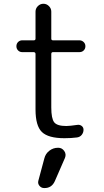

<svg xmlns="http://www.w3.org/2000/svg" viewBox="-20 -710 540 1000"><path d="M95.7 -438.5Q83 -438.5 74.2 -447.3Q65.4 -456.1 65.4 -469.2Q65.4 -482.4 74.2 -491.2Q83 -500 95.7 -500H156.2Q165 -500 165 -508.8V-649.4Q165 -666 177.2 -678.2Q189.5 -690.4 206.1 -690.4Q222.7 -690.4 234.9 -678.2Q247.1 -666 247.1 -649.4V-508.8Q247.1 -500 255.9 -500H393.6Q406.2 -500 415.5 -491.2Q424.8 -482.4 424.8 -469.2Q424.8 -456.1 416 -447.3Q407.2 -438.5 393.6 -438.5H255.9Q247.1 -438.5 247.1 -428.7V-150.4Q247.1 -92.8 262.2 -73.2Q277.3 -53.7 325.2 -53.7Q342.8 -53.7 382.8 -59.6Q395.5 -61.5 405.3 -54.2Q415 -46.9 415 -34.2Q415 -19.5 405.8 -7.8Q396.5 3.9 380.9 5.9Q351.6 9.8 315.4 9.8Q231.4 9.8 198.2 -22.5Q165 -54.7 165 -139.6V-428.7Q165 -437.5 156.2 -438.5ZM283.2 59.6Q302.7 59.6 314.5 76.2Q326.2 92.8 318.4 112.3L265.6 233.4Q249 270.5 210 269.5Q195.3 269.5 185.5 257.8Q175.8 246.1 179.7 231.4L210.9 115.2Q216.8 90.8 236.8 75.2Q256.8 59.6 282.2 59.6Z"/></svg>

Font: Rounded Mgen+ 1mn regular
Style: Regular
Weight: 400
Designer: [Source Han Sans]
Ryoko NISHIZUKA  (kana & ideographs); Paul D. Hunt (Latin, Greek & Cyrillic); Wenlong ZHANG  (bopomofo
Version: Version 1.059.20150602